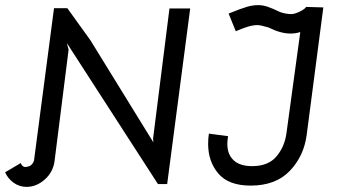

<svg xmlns="http://www.w3.org/2000/svg" viewBox="-40 -718 1369 750"><path d="M-20 -45 41 -81Q49 -61 67 -67Q77 -68 84 -75.5Q91 -83 93 -92L171 -686H223L313 -561L559 -162L558 -177L622 -685H703L613 1H577L221 -550L228 -524L173 -88Q167 -45 134.5 -16.5Q102 12 64 12Q36 12 13.5 -4Q-9 -20 -20 -45ZM773 -156Q773 -177 776 -196L851 -186Q848 -170 848 -156Q848 -115 872.5 -92Q897 -69 945 -69Q1008 -69 1040 -107Q1072 -145 1079 -198L1133 -593Q1117 -587 1094 -587Q1056 -587 1008 -611Q977 -620 966 -620Q949 -620 929 -614Q909 -608 881 -596L853 -665Q902 -685 925 -691.5Q948 -698 968 -698Q987 -698 1006 -691.5Q1025 -685 1054 -671Q1076 -663 1099 -663Q1110 -663 1129.5 -672Q1149 -681 1156 -691L1223 -689L1158 -191Q1147 -108 1092 -50.5Q1037 7 939 7Q853 7 813 -40Q773 -87 773 -156Z"/></svg>

Font: Bellota
Style: Bold Italic
Weight: 700
Italic angle: -7.5°
Designer: Kemie Guaida
Foundry: Kemie Guaida
Version: Version 4.001